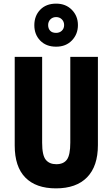

<svg xmlns="http://www.w3.org/2000/svg" viewBox="-20 -1027 619 1057"><path d="M519 -228Q519 -112 459.5 -51Q400 10 288 10Q178 10 119.5 -49.5Q61 -109 61 -226V-714H212V-241Q212 -172 232 -147.5Q252 -123 290 -123Q330 -123 348.5 -148.5Q367 -174 367 -242V-714H519ZM289 -770Q234 -770 201.5 -803.5Q169 -837 169 -888Q169 -940 201.5 -973.5Q234 -1007 289 -1007Q342 -1007 375.5 -973Q409 -939 409 -889Q409 -839 376 -804.5Q343 -770 289 -770ZM289 -846Q308 -846 320.5 -858Q333 -870 333 -889Q333 -908 320.5 -920.5Q308 -933 289 -933Q270 -933 257.5 -920.5Q245 -908 245 -889Q245 -870 256 -858Q267 -846 289 -846Z"/></svg>

Font: Noto Sans Malayalam ExtraCondensed ExtraBold
Style: Regular
Weight: 800
Width: 2
Designer: Jelle Bosma - Monotype Design Team
Foundry: Monotype Imaging Inc.
Version: Version 2.104; ttfautohint (v1.8.4.7-5d5b)